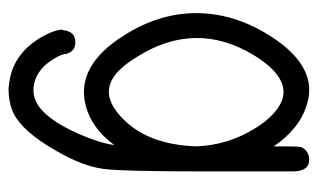

<svg xmlns="http://www.w3.org/2000/svg" viewBox="-167 -410 743 449"><g transform="rotate(90 204.5 -185.5)"><path d="M322.3 -454.1V-483.4Q322.3 -512.7 324.2 -518.6Q325.2 -521.5 328.1 -525.4Q337.9 -537.1 353.5 -537.1Q380.9 -537.1 380.9 -498V-298.8Q380.9 -99.6 375 -56.6Q369.1 -7.8 332 55.7Q288.1 132.8 245.1 154.3Q220.7 166 185.5 166L178.7 165Q108.4 158.2 68.4 91.8Q50.8 62.5 48.8 39.1Q49.8 43.9 50.8 37.1Q53.7 9.8 79.1 9.8Q100.6 9.8 106.4 32.2Q106.4 34.2 106.4 35.2Q109.4 48.8 123 68.4Q147.5 103.5 183.6 107.4Q201.2 109.4 217.8 101.6Q257.8 82 293 2Q313.5 -43.9 319.3 -81.1Q312.5 -73.2 311.5 -71.3Q275.4 -27.3 227.5 -14.6Q133.8 9.8 62.5 -104.5Q11.7 -184.6 10.7 -269.5Q9.8 -359.4 62.5 -443.4Q121.1 -537.1 190.4 -537.1Q208 -537.1 225.6 -531.2Q281.2 -514.6 322.3 -454.1ZM254.9 -444.3Q180.7 -524.4 109.4 -408.2Q26.4 -271.5 113.3 -133.8Q139.6 -90.8 166 -76.2Q207 -53.7 253.9 -97.7Q318.4 -157.2 322.3 -273.4Q319.3 -347.7 280.3 -410.2Q268.6 -429.7 254.9 -444.3Z"/></g></svg>

Font: otype
Style: Regular
Weight: 400
Designer: ironsmith
Version: 4